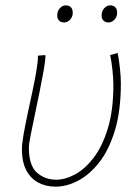

<svg xmlns="http://www.w3.org/2000/svg" viewBox="-20 -686 514 718"><path d="M188 12Q152 12 123.5 -3Q95 -18 78.5 -49Q62 -80 62 -128Q62 -148 68 -182.5Q74 -217 83 -259Q92 -301 101 -343Q110 -385 116 -420.5Q122 -456 122 -478L150 -480Q150 -460 143.5 -423.5Q137 -387 128 -342.5Q119 -298 110 -255.5Q101 -213 94.5 -180Q88 -147 88 -134Q88 -67 118 -40.5Q148 -14 190 -14Q224 -14 261 -34Q298 -54 330.5 -96.5Q363 -139 383.5 -206.5Q404 -274 404 -368Q404 -392 400.5 -424.5Q397 -457 392 -480L420 -488Q425 -463 428.5 -430.5Q432 -398 432 -374Q432 -271 409.5 -197.5Q387 -124 350.5 -78Q314 -32 271.5 -10Q229 12 188 12ZM220 -602Q208 -602 201 -609Q194 -616 194 -628Q194 -645 204 -655.5Q214 -666 226 -666Q238 -666 245 -659Q252 -652 252 -638Q252 -623 242 -612.5Q232 -602 220 -602ZM386 -602Q374 -602 367 -609Q360 -616 360 -628Q360 -645 370 -655.5Q380 -666 392 -666Q404 -666 411 -659Q418 -652 418 -638Q418 -623 408 -612.5Q398 -602 386 -602Z"/></svg>

Font: Source Sans Variable
Style: Italic
Weight: 200
Italic angle: -11°
Designer: Paul D. Hunt
Foundry: Adobe Systems Incorporated
Version: Version 3.006;hotconv 1.0.111;makeotfexe 2.5.65597